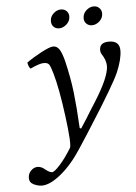

<svg xmlns="http://www.w3.org/2000/svg" viewBox="-58 -661 664 939"><g transform="rotate(-5 274.5 -191.5)"><path d="M276.9 -616.2Q293 -616.2 304 -605.7Q314.9 -595.2 314.9 -579.1Q314.9 -556.2 297.4 -540.5Q279.8 -524.9 261.2 -524.9Q244.1 -524.9 233.6 -535.4Q223.1 -545.9 223.1 -563Q223.1 -585 240 -600.6Q256.8 -616.2 276.9 -616.2ZM438 -617.2Q454.1 -617.2 465.1 -606.2Q476.1 -595.2 476.1 -579.1Q476.1 -557.1 459 -541.5Q441.9 -525.9 421.9 -525.9Q405.8 -525.9 394.8 -536.4Q383.8 -546.9 383.8 -563Q383.8 -585.9 400.9 -601.6Q418 -617.2 438 -617.2ZM352.5 0 307.1 69.8Q259.3 144 204.6 189Q149.9 233.9 109.9 233.9Q90.8 233.9 69.8 223.9Q48.8 213.9 48.8 191.9Q48.8 169.9 63.5 155.5Q78.1 141.1 95.2 141.1Q114.3 141.1 129.9 154.8Q151.9 172.9 165 172.9Q176.3 172.9 204.6 141.4Q232.9 109.9 262.2 62Q271 42 252.9 -95.9Q234.9 -233.9 212.9 -309.1Q203.6 -340.8 197.3 -351.1Q190.4 -362.8 169.4 -362.3Q149.4 -362.3 104 -340.8Q93.8 -350.6 90.8 -371.6Q120.1 -393.1 163.3 -416Q206.5 -439 223.1 -439Q241.2 -439 252.7 -422.4Q264.2 -405.8 274.9 -365.2Q295.4 -280.3 304 -206.8Q312.5 -133.3 317.9 -30.3L324.7 -27.3Q335.9 -43.9 355.2 -74.5Q374.5 -105 380.9 -116.2L401.4 -148.4Q476.6 -266.6 477.1 -321.3Q477.1 -349.6 456.1 -381.3Q450.7 -389.6 450.7 -401.9Q450.7 -439 497.1 -439Q549.3 -439 549.3 -391.6Q549.3 -348.1 522.5 -285.2Q509.8 -255.9 473.9 -195.3Q438 -134.8 427.2 -118.2Z"/></g></svg>

Font: Linux Libertine
Style: Italic
Weight: 400
Italic angle: -12°
Designer: Philipp H. Poll
Foundry: Philipp H. Poll
Version: Version 5.1.6 ; ttfautohint (v0.9)